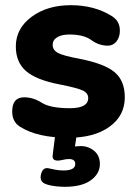

<svg xmlns="http://www.w3.org/2000/svg" viewBox="-20 -523 528 740"><path d="M244 8Q125 8 58 -34Q27 -53 27 -93Q27 -148 73 -148Q108 -148 141 -127Q174 -106 249 -106Q320 -106 320 -145Q320 -164 299.5 -174Q279 -184 208 -198Q120 -215 80.5 -249Q41 -283 41 -344Q41 -413 101.5 -458Q162 -503 253 -503Q344 -503 411 -461Q442 -442 442 -405Q442 -380 429 -363.5Q416 -347 396 -347Q361 -347 332 -368.5Q303 -390 247 -390Q218 -390 200.5 -379.5Q183 -369 183 -350Q183 -330 203.5 -319Q224 -308 284 -297Q382 -278 421.5 -245Q461 -212 461 -148Q461 -77 402 -34.5Q343 8 244 8ZM229 197Q216 197 195.5 195Q175 193 158 187Q131 178 138 149Q145 120 169 126Q181 129 195.5 131.5Q210 134 225 134Q270 134 270 109Q270 90 246 90Q235 90 222.5 93Q210 96 203 96Q180 96 183 75L195 -20H278L267 55L239 49Q250 44 265 42Q280 40 291 40Q321 40 343 58.5Q365 77 365 109Q365 146 330.5 171.5Q296 197 229 197Z"/></svg>

Font: Nunito VF Beta Light
Style: Regular
Weight: 300
Designer: Vernon Adams
Foundry: newtypography
Version: Version 3.001